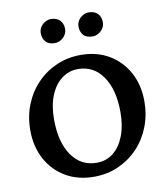

<svg xmlns="http://www.w3.org/2000/svg" viewBox="-95 -955 914 1047"><g transform="rotate(-10 362.0 -432.0)"><path d="M341.5 12Q252.3 12 184.8 -27.8Q117.3 -67.6 79.7 -137.6Q42 -207.6 42 -297.5Q42 -374 68 -439Q93.9 -504 140.6 -552.5Q187.2 -601 249.4 -628Q311.7 -655 383.3 -655Q472.5 -655 539.8 -615.2Q607.1 -575.4 644.7 -505.6Q682.3 -435.9 682.3 -346.1Q682.3 -271.2 656.9 -206Q631.5 -140.7 585.2 -91.9Q538.8 -43.1 476.8 -15.5Q414.7 12 341.5 12ZM369.1 -60.6Q422.1 -60.6 461.3 -92Q500.4 -123.4 521.9 -179.5Q543.5 -235.5 543.5 -309.5Q543.5 -435.2 492.9 -508.5Q442.3 -581.8 354.6 -581.8Q304.9 -581.8 265 -551.5Q225.1 -521.2 202.4 -465.7Q179.8 -410.1 179.8 -333.5Q179.8 -207.8 230.6 -134.2Q281.5 -60.6 369.1 -60.6ZM466.2 -743Q431.7 -743 415.5 -761.7Q399.2 -780.4 399.2 -809.5Q399.2 -828 408.9 -843Q418.6 -858 434.4 -866.9Q450.2 -875.9 466.2 -875.9Q499.7 -875.9 516.9 -857.5Q534.1 -839.1 534.1 -809.5Q534.1 -791.5 524.4 -776.5Q514.7 -761.4 498.9 -752.2Q483.1 -743 466.2 -743ZM257.1 -743Q223.2 -743 206.7 -761.7Q190.2 -780.4 190.2 -809.5Q190.2 -828 199.9 -843Q209.6 -858 225.4 -866.9Q241.1 -875.9 257.1 -875.9Q290.1 -875.9 307.5 -857.5Q325 -839.1 325 -809.5Q325 -791.5 315.3 -776.5Q305.6 -761.4 290.1 -752.2Q274.6 -743 257.1 -743Z"/></g></svg>

Font: Petrona
Style: Regular
Weight: 400
Designer: Ringo R. Seeber
Foundry: Ringo R. Seeber
Version: Version 2.001; ttfautohint (v1.8.3)